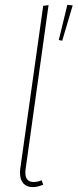

<svg xmlns="http://www.w3.org/2000/svg" viewBox="-20 -757 318 787"><path d="M85 -64Q84 -59 84 -49Q84 -11 118 -11Q134 -11 151 -18L157 0Q133 10 115 10Q90 10 76 -5Q62 -20 62 -49Q62 -59 63 -65L157 -733L179 -736ZM256 -737 278 -735 235 -590 221 -593Z"/></svg>

Font: Fira Sans Extra Condensed Thin
Style: Italic
Weight: 250
Width: 3
Italic angle: -8°
Designer: Carrois Corporate & Edenspiekermann AG
Foundry: Carrois Corporate GbR & Edenspiekermann AG
Version: Version 4.203